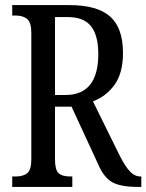

<svg xmlns="http://www.w3.org/2000/svg" viewBox="-20 -734 575 754"><path d="M28 -41H42Q72 -41 87.5 -54.5Q103 -68 103 -108V-605Q103 -645 87 -659Q71 -673 42 -673H28V-714H252Q362 -714 412.5 -669Q463 -624 463 -526Q463 -448 430.5 -402Q398 -356 345 -336L451 -121Q472 -80 490.5 -60.5Q509 -41 532 -41H535V0H520Q455 0 421.5 -18Q388 -36 365 -90L261 -315H196V-108Q196 -67 210 -54Q224 -41 255 -41H264V0H28ZM237 -361Q366 -361 366 -522Q366 -595 337.5 -631Q309 -667 246 -667H196V-361Z"/></svg>

Font: Noto Serif Cond
Style: Regular
Weight: 400
Width: 3
Designer: Monotype Design Team
Foundry: Monotype Imaging Inc.
Version: Version 1.001